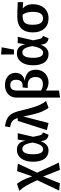

<svg xmlns="http://www.w3.org/2000/svg" viewBox="1122 -1998 1081 3392"><g transform="rotate(-90 1662.0 -302.5)"><path d="M307 -186 466 -527 334 -541 242 -274C218 -344 197 -398 178 -435C159 -472 137 -507 110 -542L-14 -501C18 -467 47 -428 74 -383C101 -338 134 -272 174 -185L-9 202L120 216L239 -81L356 216L485 197Z M711 -544C577 -544 500 -427 500 -260C500 -81 574 15 698 15C779 15 830 -35 863 -124L871 -79C882 -24 921 8 977 15L1019 -84C990 -92 975 -106 967 -137L941 -255L1004 -529H892L871 -394C852 -498 800 -544 711 -544ZM725 -448C754 -448 778 -435 795 -409C812 -383 827 -337 839 -270C826 -199 809 -149 790 -122C770 -95 747 -81 721 -81C662 -81 632 -141 632 -260C632 -384 666 -448 725 -448Z M1110 -664C1215 -646 1244 -617 1272 -529H1223L1058 -15L1184 15L1300 -431C1315 -347 1330 -279 1345 -226C1359 -173 1374 -128 1391 -92C1407 -56 1427 -20 1451 15L1573 -28C1548 -60 1527 -94 1510 -130C1493 -165 1476 -211 1459 -267C1442 -323 1421 -400 1398 -498C1384 -557 1366 -603 1345 -637C1302 -705 1238 -738 1126 -755Z M1928 -405C2016 -421 2071 -479 2071 -568C2071 -679 1984 -755 1855 -755C1788 -755 1734 -736 1694 -699C1653 -662 1633 -610 1633 -544V218L1758 201V-33C1803 -1 1851 15 1902 15C2026 15 2126 -74 2126 -205C2126 -274 2107 -323 2069 -353C2031 -382 1984 -400 1928 -405ZM1876 -85C1829 -85 1789 -96 1758 -118V-544C1758 -622 1790 -661 1854 -661C1913 -661 1948 -627 1948 -559C1948 -482 1909 -443 1849 -443H1813L1803 -353H1848C1947 -353 1997 -306 1997 -213C1997 -130 1947 -85 1876 -85Z M2396 -596H2481L2522 -813L2394 -823ZM2415 -544C2281 -544 2204 -427 2204 -260C2204 -81 2278 15 2402 15C2483 15 2534 -35 2567 -124L2575 -79C2586 -24 2625 8 2681 15L2723 -84C2694 -92 2679 -106 2671 -137L2645 -255L2708 -529H2596L2575 -394C2556 -498 2504 -544 2415 -544ZM2429 -448C2458 -448 2482 -435 2499 -409C2516 -383 2531 -337 2543 -270C2530 -199 2513 -149 2494 -122C2474 -95 2451 -81 2425 -81C2366 -81 2336 -141 2336 -260C2336 -384 2370 -448 2429 -448Z M3320 -529C3216 -534 3129 -537 3058 -537C2877 -537 2785 -433 2785 -265C2785 -178 2807 -109 2851 -60C2895 -10 2956 15 3034 15C3188 15 3283 -96 3283 -261C3283 -345 3254 -405 3206 -441L3320 -433ZM3034 -82C2958 -82 2920 -140 2920 -264C2920 -402 2959 -444 3091 -444H3094C3130 -409 3148 -348 3148 -261C3148 -142 3110 -82 3034 -82Z"/></g></svg>

Font: Fira Sans Medium
Style: Regular
Weight: 500
Designer: Carrois Corporate & Edenspiekermann AG
Foundry: Carrois Corporate GbR & Edenspiekermann AG
Version: Version 4.203